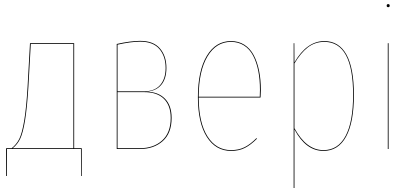

<svg xmlns="http://www.w3.org/2000/svg" viewBox="-20 -728 2019 938"><path d="M342.3 -3.9H379.4V131.8H376L375.5 0H14.2L13.7 131.8H9.8V-3.9H37.1Q60.5 -22.5 74 -49.1Q87.4 -75.7 97.9 -137Q108.4 -198.2 114.7 -303.7L126.5 -517.1H342.3ZM338.4 -3.9V-513.2H130.4L118.7 -303.7Q112.3 -199.2 102.1 -138.2Q91.8 -77.1 78.4 -49.6Q64.9 -22 42 -3.9Z M695.3 -280.3Q752.9 -279.3 785.6 -246.1Q818.4 -212.9 818.4 -151.9Q818.4 -77.1 774.9 -38.6Q731.4 0 663.1 0H550.3V-513.2Q618.2 -528.3 665 -528.3Q729.5 -528.3 761.2 -491.5Q793 -454.6 793 -396Q793 -343.3 767.6 -313.2Q742.2 -283.2 695.3 -280.3ZM665 -524.4Q620.1 -524.4 554.2 -509.8V-281.7H683.1Q735.4 -281.7 762.2 -312.3Q789.1 -342.8 789.1 -396Q789.1 -453.1 758.5 -488.8Q728 -524.4 665 -524.4ZM663.1 -3.9Q730 -3.9 772 -41.5Q814 -79.1 814 -151.9Q814 -212.4 780.8 -245.1Q747.6 -277.8 685.1 -277.8H554.2V-3.9Z M1254.4 -287.6Q1254.4 -272 1252.9 -251.5H950.7Q951.2 -128.4 993.7 -61.5Q1036.1 5.4 1108.9 5.4Q1146.5 5.4 1175 -9Q1203.6 -23.4 1232.9 -53.2L1235.4 -50.3Q1205.1 -20 1176.3 -5.4Q1147.5 9.3 1108.9 9.3Q1033.7 9.3 990.2 -59.6Q946.8 -128.4 946.8 -253.4Q946.8 -382.3 990.2 -454.8Q1033.7 -527.3 1108.4 -527.3Q1145.5 -527.3 1173.8 -509.3Q1202.1 -491.2 1219.5 -458.5Q1236.8 -425.8 1245.6 -382.8Q1254.4 -339.8 1254.4 -287.6ZM1249 -255.4Q1250 -268.1 1250 -288.6Q1250 -339.8 1241.7 -381.8Q1233.4 -423.8 1216.6 -456.1Q1199.7 -488.3 1172.1 -505.9Q1144.5 -523.4 1108.4 -523.4Q1036.1 -523.4 993.7 -452.6Q951.2 -381.8 950.7 -255.4Z M1564.5 -527.3Q1635.7 -527.3 1672.4 -461.4Q1709 -395.5 1709 -264.2Q1709 -130.9 1670.9 -60.8Q1632.8 9.3 1560.1 9.3Q1474.1 9.3 1418.5 -95.7V190.4H1414.6V-517.1H1418L1418.5 -423.3Q1479 -527.3 1564.5 -527.3ZM1560.1 5.4Q1631.3 5.4 1668.2 -63.5Q1705.1 -132.3 1705.1 -264.2Q1705.1 -523.4 1564.5 -523.4Q1518.6 -523.4 1483.6 -496.3Q1448.7 -469.2 1418.5 -418V-101.6Q1476.6 5.4 1560.1 5.4Z M1883.8 -700.2Q1883.8 -692.9 1876.5 -692.9Q1869.1 -692.9 1869.1 -700.2Q1869.1 -708 1876.5 -708Q1883.8 -708 1883.8 -700.2ZM1878.4 -517.1V0H1874.5V-517.1Z"/></svg>

Font: Fira Sans Compressed Four
Style: Regular
Weight: 100
Width: 1
Designer: Carrois Corporate & Edenspiekermann AG
Foundry: Carrois Corporate GbR & Edenspiekermann AG
Version: Version 4.203;PS 004.203;hotconv 1.0.88;makeotf.lib2.5.64775